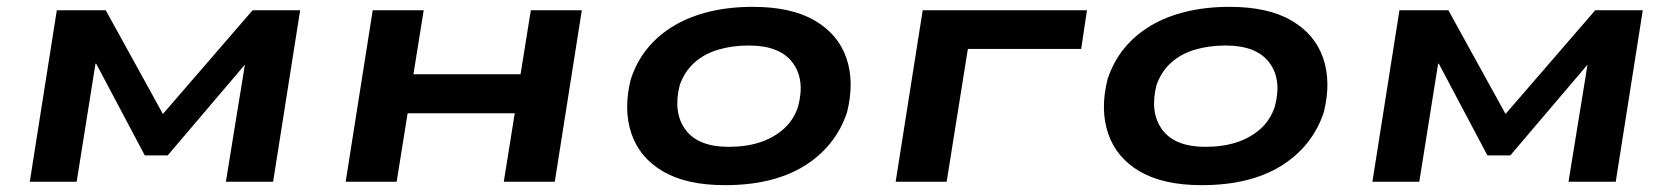

<svg xmlns="http://www.w3.org/2000/svg" viewBox="-20 -531 4886 561"><path d="M67 0 146 -501H289L456 -198L718 -501H857L778 0H640L696 -345H698L470 -77H403L261 -345H259L204 0Z M990 0 1069 -501H1218L1188 -314H1501L1531 -501H1680L1601 0H1452L1484 -200H1171L1139 0Z M2098 10Q1986 10 1917.5 -30Q1849 -70 1825 -140.5Q1801 -211 1823 -299Q1840 -351 1872 -390Q1904 -429 1949.5 -456Q1995 -483 2053 -497Q2111 -511 2180 -511Q2292 -511 2360.5 -471Q2429 -431 2453 -361.5Q2477 -292 2455 -203Q2438 -152 2406 -112.5Q2374 -73 2329 -45.5Q2284 -18 2226.5 -4Q2169 10 2098 10ZM2109 -102Q2160 -102 2200 -115Q2240 -128 2269.5 -154Q2299 -180 2312 -220Q2333 -299 2295.5 -348.5Q2258 -398 2168 -398Q2120 -398 2079 -386Q2038 -374 2009 -348Q1980 -322 1966 -282Q1946 -202 1983 -152Q2020 -102 2109 -102Z M2597 0 2676 -501H3156L3139 -388H2808L2746 0Z M3491 10Q3379 10 3310.5 -30Q3242 -70 3218 -140.5Q3194 -211 3216 -299Q3233 -351 3265 -390Q3297 -429 3342.5 -456Q3388 -483 3446 -497Q3504 -511 3573 -511Q3685 -511 3753.5 -471Q3822 -431 3846 -361.5Q3870 -292 3848 -203Q3831 -152 3799 -112.5Q3767 -73 3722 -45.5Q3677 -18 3619.5 -4Q3562 10 3491 10ZM3502 -102Q3553 -102 3593 -115Q3633 -128 3662.5 -154Q3692 -180 3705 -220Q3726 -299 3688.5 -348.5Q3651 -398 3561 -398Q3513 -398 3472 -386Q3431 -374 3402 -348Q3373 -322 3359 -282Q3339 -202 3376 -152Q3413 -102 3502 -102Z M3990 0 4069 -501H4212L4379 -198L4641 -501H4780L4701 0H4563L4619 -345H4621L4393 -77H4326L4184 -345H4182L4127 0Z"/></svg>

Font: Nunito Sans 7pt Expanded
Style: Bold Italic
Weight: 700
Width: 7
Italic angle: -9°
Designer: Vernon Adams
Foundry: Vernon Adams
Version: Version 3.101;gftools[0.9.27]